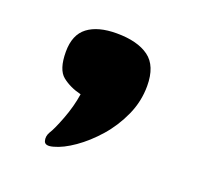

<svg xmlns="http://www.w3.org/2000/svg" viewBox="-68 -250 491 466"><g transform="rotate(20 177.0 -16.5)"><path d="M111 138Q90 144 86.5 132.5Q83 121 90 109Q98 97 111 63Q124 29 129 -4Q100 -11 80 -27Q60 -43 60 -89Q60 -133 86.5 -153Q113 -173 161 -173Q215 -173 244.5 -151.5Q274 -130 274 -78Q274 -38 257.5 -1.5Q241 35 215.5 64Q190 93 162 112.5Q134 132 111 138Z"/></g></svg>

Font: Goldman
Style: Bold
Weight: 700
Designer: Jaikishan Patel
Version: Version 1.000; ttfautohint (v1.8.3)